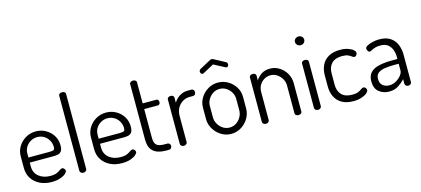

<svg xmlns="http://www.w3.org/2000/svg" viewBox="-61 -1257 3851 1758"><g transform="rotate(-15 1865.0 -378.0)"><path d="M260 7Q197 7 148.5 -17Q100 -41 72.5 -83.5Q45 -126 45 -183V-295Q45 -345 71 -387Q97 -429 140.5 -454Q184 -479 236 -479Q286 -479 328.5 -455.5Q371 -432 397 -391Q423 -350 423 -297Q423 -258 410 -241.5Q397 -225 377.5 -221Q358 -217 336 -217H110V-180Q110 -120 153 -85Q196 -50 262 -50Q302 -50 324 -60Q346 -70 358.5 -80Q371 -90 382 -90Q390 -90 396.5 -84.5Q403 -79 406.5 -72Q410 -65 410 -59Q410 -48 392 -32Q374 -16 340 -4.5Q306 7 260 7ZM110 -265H310Q340 -265 350 -271.5Q360 -278 360 -299Q360 -331 344.5 -360Q329 -389 300.5 -407Q272 -425 235 -425Q201 -425 172.5 -408.5Q144 -392 127 -364.5Q110 -337 110 -303Z M561 0Q548 0 538.5 -8Q529 -16 529 -26V-739Q529 -750 538.5 -756.5Q548 -763 561 -763Q575 -763 584.5 -756.5Q594 -750 594 -739V-26Q594 -16 584.5 -8Q575 0 561 0Z M926 7Q863 7 814.5 -17Q766 -41 738.5 -83.5Q711 -126 711 -183V-295Q711 -345 737 -387Q763 -429 806.5 -454Q850 -479 902 -479Q952 -479 994.5 -455.5Q1037 -432 1063 -391Q1089 -350 1089 -297Q1089 -258 1076 -241.5Q1063 -225 1043.5 -221Q1024 -217 1002 -217H776V-180Q776 -120 819 -85Q862 -50 928 -50Q968 -50 990 -60Q1012 -70 1024.5 -80Q1037 -90 1048 -90Q1056 -90 1062.5 -84.5Q1069 -79 1072.5 -72Q1076 -65 1076 -59Q1076 -48 1058 -32Q1040 -16 1006 -4.5Q972 7 926 7ZM776 -265H976Q1006 -265 1016 -271.5Q1026 -278 1026 -299Q1026 -331 1010.5 -360Q995 -389 966.5 -407Q938 -425 901 -425Q867 -425 838.5 -408.5Q810 -392 793 -364.5Q776 -337 776 -303Z M1343 0Q1266 0 1225 -35Q1184 -70 1184 -147V-674Q1184 -685 1194.5 -691.5Q1205 -698 1216 -698Q1229 -698 1239 -691.5Q1249 -685 1249 -674V-473H1379Q1389 -473 1395 -465Q1401 -457 1401 -446Q1401 -435 1395 -427Q1389 -419 1379 -419H1249V-147Q1249 -98 1270 -78.5Q1291 -59 1343 -59H1371Q1385 -59 1392.5 -50.5Q1400 -42 1400 -30Q1400 -18 1392.5 -9Q1385 0 1371 0Z M1513 0Q1500 0 1490.5 -8Q1481 -16 1481 -26V-449Q1481 -460 1490.5 -466.5Q1500 -473 1513 -473Q1526 -473 1535 -466.5Q1544 -460 1544 -449V-400Q1555 -420 1574 -438Q1593 -456 1619 -467.5Q1645 -479 1678 -479H1713Q1724 -479 1731.5 -470.5Q1739 -462 1739 -449Q1739 -437 1731.5 -428Q1724 -419 1713 -419H1678Q1645 -419 1614.5 -401.5Q1584 -384 1565 -351.5Q1546 -319 1546 -273V-26Q1546 -16 1536.5 -8Q1527 0 1513 0Z M1962 7Q1911 7 1868 -19.5Q1825 -46 1798.5 -89.5Q1772 -133 1772 -183V-292Q1772 -342 1798 -384.5Q1824 -427 1867 -453Q1910 -479 1962 -479Q2013 -479 2056.5 -453.5Q2100 -428 2126 -386Q2152 -344 2152 -292V-183Q2152 -134 2126 -90Q2100 -46 2056.5 -19.5Q2013 7 1962 7ZM1962 -53Q1997 -53 2025 -71.5Q2053 -90 2070 -120Q2087 -150 2087 -183V-292Q2087 -324 2070.5 -353Q2054 -382 2025.5 -400.5Q1997 -419 1962 -419Q1927 -419 1899 -400.5Q1871 -382 1854 -353Q1837 -324 1837 -292V-183Q1837 -150 1854 -120Q1871 -90 1899.5 -71.5Q1928 -53 1962 -53ZM1850 -592Q1842 -592 1835.5 -600Q1829 -608 1829 -618Q1829 -624 1832.5 -630Q1836 -636 1842 -640L1946 -696Q1955 -701 1963 -701Q1972 -701 1980 -696L2084 -640Q2091 -637 2094 -630.5Q2097 -624 2097 -617Q2097 -607 2091 -600Q2085 -593 2077 -593Q2075 -593 2072 -594Q2069 -595 2067 -596L1963 -651L1859 -595Q1857 -594 1854.5 -593Q1852 -592 1850 -592Z M2291 0Q2278 0 2268.5 -8Q2259 -16 2259 -26V-449Q2259 -460 2268.5 -466.5Q2278 -473 2291 -473Q2304 -473 2313 -466.5Q2322 -460 2322 -449V-403Q2338 -432 2372 -455.5Q2406 -479 2456 -479Q2504 -479 2544.5 -453.5Q2585 -428 2609 -386Q2633 -344 2633 -292V-26Q2633 -13 2623 -6.5Q2613 0 2600 0Q2589 0 2578.5 -6.5Q2568 -13 2568 -26V-292Q2568 -324 2551 -353Q2534 -382 2506 -400.5Q2478 -419 2444 -419Q2414 -419 2386.5 -403.5Q2359 -388 2341.5 -360Q2324 -332 2324 -292V-26Q2324 -16 2314.5 -8Q2305 0 2291 0Z M2785 0Q2772 0 2762.5 -8Q2753 -16 2753 -26V-449Q2753 -460 2762.5 -466.5Q2772 -473 2785 -473Q2799 -473 2808.5 -466.5Q2818 -460 2818 -449V-26Q2818 -16 2808.5 -8Q2799 0 2785 0ZM2785 -613Q2767 -613 2754 -625.5Q2741 -638 2741 -655Q2741 -672 2754 -684Q2767 -696 2785 -696Q2804 -696 2816.5 -684Q2829 -672 2829 -655Q2829 -638 2816.5 -625.5Q2804 -613 2785 -613Z M3120 7Q3054 7 3011 -18Q2968 -43 2947 -86Q2926 -129 2926 -183V-290Q2926 -343 2946.5 -386Q2967 -429 3010.5 -454Q3054 -479 3120 -479Q3162 -479 3193.5 -468.5Q3225 -458 3242.5 -443Q3260 -428 3260 -414Q3260 -408 3256.5 -400.5Q3253 -393 3246.5 -387.5Q3240 -382 3232 -382Q3223 -382 3211.5 -391.5Q3200 -401 3180 -410Q3160 -419 3123 -419Q3058 -419 3024.5 -384.5Q2991 -350 2991 -290V-183Q2991 -122 3024.5 -87.5Q3058 -53 3124 -53Q3162 -53 3183 -62.5Q3204 -72 3215.5 -81.5Q3227 -91 3237 -91Q3246 -91 3252.5 -86Q3259 -81 3262.5 -74Q3266 -67 3266 -59Q3266 -46 3248 -30.5Q3230 -15 3197.5 -4Q3165 7 3120 7Z M3459 7Q3403 7 3363 -25.5Q3323 -58 3323 -125Q3323 -180 3352.5 -209.5Q3382 -239 3434.5 -250.5Q3487 -262 3556 -262H3607V-286Q3607 -318 3595.5 -349.5Q3584 -381 3558.5 -401.5Q3533 -422 3489 -422Q3456 -422 3435 -415Q3414 -408 3402 -400.5Q3390 -393 3382 -393Q3370 -393 3363 -405Q3356 -417 3356 -428Q3356 -441 3376.5 -452.5Q3397 -464 3428.5 -471.5Q3460 -479 3491 -479Q3558 -479 3597.5 -451.5Q3637 -424 3654.5 -380Q3672 -336 3672 -286V-26Q3672 -15 3663.5 -7.5Q3655 0 3640 0Q3628 0 3619 -7.5Q3610 -15 3610 -26V-70Q3584 -41 3547 -17Q3510 7 3459 7ZM3475 -48Q3508 -48 3538 -65Q3568 -82 3587.5 -106.5Q3607 -131 3607 -153V-217H3565Q3520 -217 3479.5 -211.5Q3439 -206 3413.5 -188Q3388 -170 3388 -131Q3388 -88 3413.5 -68Q3439 -48 3475 -48Z"/></g></svg>

Font: Dosis ExtraLight
Style: Regular
Weight: 400
Version: Version 3.001; ttfautohint (v1.8.2)